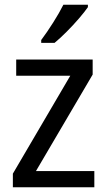

<svg xmlns="http://www.w3.org/2000/svg" viewBox="-20 -786 449 806"><path d="M376 0H34V-57L275 -468H48V-536H369V-473L131 -68H376ZM349 -756Q336 -737 311.5 -708.5Q287 -680 259 -652Q231 -624 209 -606H153V-618Q177 -650 203 -691Q229 -732 246 -766H349Z"/></svg>

Font: Noto Sans Ethiopic SemCond
Style: Regular
Weight: 400
Width: 4
Designer: Monotype Design Team
Foundry: Monotype Imaging Inc.
Version: Version 2.102; ttfautohint (v1.8.4.7-5d5b)